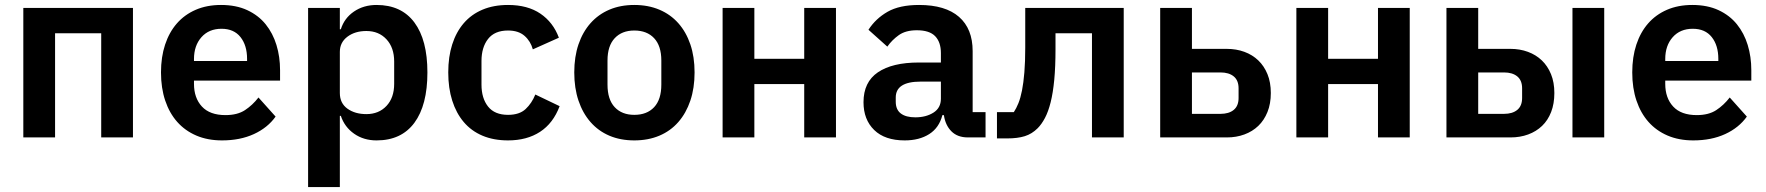

<svg xmlns="http://www.w3.org/2000/svg" viewBox="-20 -554 7119 774"><path d="M74 -522H516V0H388V-420H202V0H74Z M875 12Q817 12 771.5 -7.5Q726 -27 694.5 -62.5Q663 -98 646 -148.5Q629 -199 629 -262Q629 -324 645.5 -374Q662 -424 693 -459.5Q724 -495 769 -514.5Q814 -534 871 -534Q932 -534 977 -513Q1022 -492 1051 -456Q1080 -420 1094.5 -372.5Q1109 -325 1109 -271V-229H762V-216Q762 -159 794 -124.5Q826 -90 889 -90Q937 -90 967.5 -110Q998 -130 1022 -161L1091 -84Q1059 -39 1003.5 -13.5Q948 12 875 12ZM873 -438Q822 -438 792 -404Q762 -370 762 -316V-308H976V-317Q976 -371 949.5 -404.5Q923 -438 873 -438Z M1222 -522H1350V-436H1354Q1368 -481 1407 -507.5Q1446 -534 1498 -534Q1598 -534 1650.5 -463.5Q1703 -393 1703 -262Q1703 -130 1650.5 -59Q1598 12 1498 12Q1446 12 1407.5 -15Q1369 -42 1354 -87H1350V200H1222ZM1457 -94Q1507 -94 1538 -127Q1569 -160 1569 -216V-306Q1569 -362 1538 -395.5Q1507 -429 1457 -429Q1411 -429 1380.5 -406Q1350 -383 1350 -345V-179Q1350 -138 1380.5 -116Q1411 -94 1457 -94Z M2028 12Q1970 12 1925 -7Q1880 -26 1849.5 -62Q1819 -98 1803 -148.5Q1787 -199 1787 -262Q1787 -325 1803 -375Q1819 -425 1849.5 -460.5Q1880 -496 1925 -515Q1970 -534 2028 -534Q2107 -534 2158.5 -499Q2210 -464 2233 -402L2128 -355Q2119 -388 2094.5 -409.5Q2070 -431 2028 -431Q1974 -431 1947.5 -397Q1921 -363 1921 -308V-213Q1921 -158 1947.5 -124.5Q1974 -91 2028 -91Q2074 -91 2099 -114.5Q2124 -138 2138 -173L2236 -126Q2210 -57 2157 -22.5Q2104 12 2028 12Z M2537 12Q2481 12 2436.5 -7Q2392 -26 2360.5 -62Q2329 -98 2312 -148.5Q2295 -199 2295 -262Q2295 -325 2312 -375Q2329 -425 2360.5 -460.5Q2392 -496 2436.5 -515Q2481 -534 2537 -534Q2593 -534 2638 -515Q2683 -496 2714.5 -460.5Q2746 -425 2763 -375Q2780 -325 2780 -262Q2780 -199 2763 -148.5Q2746 -98 2714.5 -62Q2683 -26 2638 -7Q2593 12 2537 12ZM2537 -91Q2588 -91 2617 -122Q2646 -153 2646 -213V-310Q2646 -369 2617 -400Q2588 -431 2537 -431Q2487 -431 2458 -400Q2429 -369 2429 -310V-213Q2429 -153 2458 -122Q2487 -91 2537 -91Z M2893 -522H3021V-317H3222V-522H3350V0H3222V-215H3021V0H2893Z M3882 0Q3840 0 3815.5 -24.5Q3791 -49 3785 -90H3779Q3766 -39 3726 -13.5Q3686 12 3627 12Q3547 12 3504 -30Q3461 -72 3461 -142Q3461 -223 3519 -262.5Q3577 -302 3684 -302H3773V-340Q3773 -384 3750 -408Q3727 -432 3676 -432Q3631 -432 3603.5 -412.5Q3576 -393 3557 -366L3481 -434Q3510 -479 3558 -506.5Q3606 -534 3685 -534Q3791 -534 3846 -486Q3901 -438 3901 -348V-102H3953V0ZM3670 -81Q3713 -81 3743 -100Q3773 -119 3773 -156V-225H3691Q3591 -225 3591 -161V-144Q3591 -112 3611.5 -96.5Q3632 -81 3670 -81Z M3999 -102H4067Q4077 -117 4085.5 -138Q4094 -159 4100 -189.5Q4106 -220 4109.5 -262.5Q4113 -305 4113 -362V-522H4510V0H4382V-420H4235V-356Q4235 -285 4230 -232.5Q4225 -180 4215.5 -142Q4206 -104 4192.5 -78.5Q4179 -53 4163 -37Q4140 -14 4111 -5Q4082 4 4040 4H3999Z M4657 -522H4785V-357H4925Q4964 -357 4996.5 -345Q5029 -333 5052.5 -310.5Q5076 -288 5089.5 -255Q5103 -222 5103 -179Q5103 -136 5089.5 -102.5Q5076 -69 5052.5 -46.5Q5029 -24 4996.5 -12Q4964 0 4926 0H4657ZM4900 -95Q4934 -95 4953.5 -111Q4973 -127 4973 -159V-198Q4973 -230 4953.5 -246Q4934 -262 4900 -262H4785V-95Z M5206 -522H5334V-317H5535V-522H5663V0H5535V-215H5334V0H5206Z M5811 -522H5939V-357H6069Q6107 -357 6139.5 -345Q6172 -333 6195.5 -310.5Q6219 -288 6232.5 -255Q6246 -222 6246 -179Q6246 -136 6233 -102.5Q6220 -69 6196.5 -46.5Q6173 -24 6140.5 -12Q6108 0 6069 0H5811ZM6043 -95Q6077 -95 6096.5 -111Q6116 -127 6116 -159V-198Q6116 -230 6096.5 -246Q6077 -262 6043 -262H5939V-95ZM6319 -522H6447V0H6319Z M6806 12Q6748 12 6702.5 -7.5Q6657 -27 6625.5 -62.5Q6594 -98 6577 -148.5Q6560 -199 6560 -262Q6560 -324 6576.5 -374Q6593 -424 6624 -459.5Q6655 -495 6700 -514.5Q6745 -534 6802 -534Q6863 -534 6908 -513Q6953 -492 6982 -456Q7011 -420 7025.5 -372.5Q7040 -325 7040 -271V-229H6693V-216Q6693 -159 6725 -124.5Q6757 -90 6820 -90Q6868 -90 6898.5 -110Q6929 -130 6953 -161L7022 -84Q6990 -39 6934.5 -13.5Q6879 12 6806 12ZM6804 -438Q6753 -438 6723 -404Q6693 -370 6693 -316V-308H6907V-317Q6907 -371 6880.5 -404.5Q6854 -438 6804 -438Z"/></svg>

Font: IBM Plex Sans SmBld
Style: Regular
Weight: 600
Designer: Mike Abbink, Paul van der Laan, Pieter van Rosmalen
Foundry: Bold Monday
Version: Version 3.005